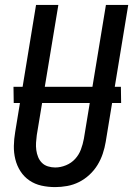

<svg xmlns="http://www.w3.org/2000/svg" viewBox="-20 -755 543 783"><path d="M205 8Q176 8 149 2Q122 -4 100 -19Q78 -34 63.5 -56.5Q49 -79 42.5 -105.5Q36 -132 36.5 -160Q37 -188 42 -217L127 -735H218L130 -204Q128 -189 127 -173.5Q126 -158 128 -143Q130 -128 135.5 -114.5Q141 -101 151 -91Q161 -81 175.5 -76.5Q190 -72 205 -72Q227 -72 249 -81Q271 -90 286.5 -107Q302 -124 310 -145.5Q318 -167 322 -189L412 -735H503L411 -176Q407 -152 399 -128Q391 -104 377.5 -82Q364 -60 344.5 -42Q325 -24 302 -12.5Q279 -1 254 3.5Q229 8 205 8ZM474 -335H36L35 -401H473Z"/></svg>

Font: Iosevka Medium Oblique
Style: Regular
Weight: 500
Italic angle: -9°
Monospace: yes
Designer: Belleve Invis
Foundry: Belleve Invis
Version: Version 32.5.0; ttfautohint (v1.8.4)